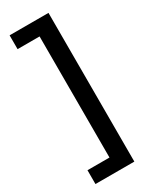

<svg xmlns="http://www.w3.org/2000/svg" viewBox="-223 -765 776 975"><g transform="rotate(-30 165.0 -278.0)"><path d="M25 77V158H253V-714H25V-633H154V77Z"/></g></svg>

Font: Noto Sans Arabic UI Md
Style: Regular
Weight: 500
Designer: Monotype Design Team, Nadine Chahine and Nizar Qandah
Foundry: Monotype Imaging Inc.
Version: Version 2.010